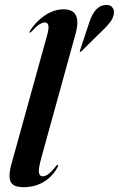

<svg xmlns="http://www.w3.org/2000/svg" viewBox="-20 -767 493 796"><path d="M293.5 -627.5 150.5 -109.5Q138.5 -65.5 141.5 -50.8Q144.5 -36 157 -36Q167.5 -36 180.2 -45Q193 -54 211.5 -77.5Q215 -82 216.2 -83Q217.5 -84 219 -84Q221 -83.5 220.8 -80.8Q220.5 -78 218 -72.5Q204.5 -48 184.2 -29.8Q164 -11.5 137.2 -1.2Q110.5 9 77 9Q48 9 34.2 -1.2Q20.5 -11.5 19.5 -33.5Q18.5 -55.5 28 -89L173.5 -614Q183.5 -648.5 180.5 -661.2Q177.5 -674 166.5 -674Q156.5 -674 143.8 -666.2Q131 -658.5 110.5 -636Q108.5 -634 106.8 -632.8Q105 -631.5 103 -632Q102 -632 102.2 -634Q102.5 -636 104 -639Q121.5 -666 144.2 -686.2Q167 -706.5 192.5 -717.5Q218 -728.5 243 -728.5Q268 -728.5 282.5 -718Q297 -707.5 300 -685.2Q303 -663 293.5 -627.5ZM350.5 -675Q360.5 -706 376 -724.5Q391.5 -743 411.5 -745.5Q433.5 -749.5 443.8 -738.5Q454 -727.5 452.5 -713.5Q450.5 -694 438 -677Q425.5 -660 409.5 -645L317.5 -554.5Q316 -553 314.5 -552.5Q313 -552 311.5 -552.5Q310 -554 310.8 -555.5Q311.5 -557 312 -559Z"/></svg>

Font: Fraunces 120pt SemiBold
Style: Italic
Weight: 600
Italic angle: -16°
Version: Version 1.000;[b76b70a41]